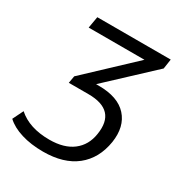

<svg xmlns="http://www.w3.org/2000/svg" viewBox="-199 -619 870 924"><g transform="rotate(30 236.0 -156.5)"><path d="M172 189Q104 189 50.5 172.5Q-3 156 -35 126L-6 67Q58 124 169 124Q251 124 299 87Q347 50 357 -16Q380 -160 223 -160H114L121 -200L374 -438H64L75 -502H483L475 -448L231 -220H246Q353 -220 402.5 -165Q452 -110 438 -18Q422 81 354 135Q286 189 172 189Z"/></g></svg>

Font: Mulish
Style: Italic
Weight: 400
Italic angle: -9°
Designer: Vernon Adams
Foundry: Vernon Adams
Version: Version 3.603; ttfautohint (v1.8.3)